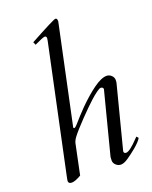

<svg xmlns="http://www.w3.org/2000/svg" viewBox="-151 -887 781 984"><g transform="rotate(-20 239.5 -395.0)"><path d="M385 -381V-379L298 -41C297.3 -36.3 297 -29.8 297 -21.5C297 -2.9 315.8 14 335.5 14C346.5 14 359.7 8.8 375 -1.5C399.2 -17.8 454.1 -58.3 467 -84L458 -94L450 -86C417.3 -51.3 394.3 -34 381 -34C373 -34 369 -37.7 369 -45V-47L456 -385C457.3 -389 458 -395.3 458 -404C458 -422.2 439.7 -439 421 -439C401.7 -439 377.7 -428.7 349 -408C320.3 -387.3 289.7 -360.7 257 -328C234.7 -305.7 210.5 -278.5 191.5 -257C183.8 -248.3 178.3 -244 175 -244C171.7 -244 170 -245.7 170 -249L281 -772C283 -781.3 284 -786.3 284 -787C284 -798 280.8 -803.5 274.4 -803.5C267.5 -803.5 218.4 -778.7 127 -729L134 -713C166 -728.3 185.2 -736 191.5 -736C197.8 -736 201 -732 201 -724C201 -720.7 200.3 -716.3 199 -711L57 -42C56.1 -36.4 49 -6.6 49 0C49 9.3 55 14.2 67 14.5H67.9C79.8 14.5 96.9 8 119 -5L153 -168C155 -177.3 160 -187.5 168 -198.5C192.9 -232.7 277.4 -319 312 -350C325.3 -362 337.3 -371.8 348 -379.5C358.7 -387.2 366.2 -391.2 370.5 -391.5C377.8 -392.1 385 -387.5 385 -381Z"/></g></svg>

Font: fbb
Style: Italic
Weight: 400
Italic angle: -12°
Designer: David J. Perry, Michael Sharpe
Version: Version 0.991